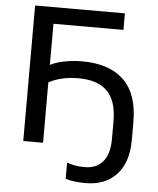

<svg xmlns="http://www.w3.org/2000/svg" viewBox="-59 -755 817 995"><g transform="rotate(5 349.0 -258.0)"><path d="M424 189Q361 189 319 176V91Q357 107 411 107Q473 107 506.5 67Q540 27 540 -51V-142Q540 -249 490 -299Q440 -349 340 -349Q250 -349 186 -314V0H83V-705H550V-619H186V-405Q214 -420 258.5 -429Q303 -438 351 -438Q494 -438 568.5 -365.5Q643 -293 643 -148V-55Q643 63 584 126Q525 189 424 189Z"/></g></svg>

Font: Mulish SemiBold
Style: Regular
Weight: 600
Designer: Vernon Adams
Foundry: Vernon Adams
Version: Version 3.603; ttfautohint (v1.8.3)